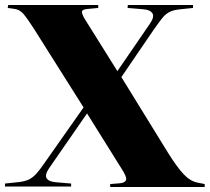

<svg xmlns="http://www.w3.org/2000/svg" viewBox="-28 -750 843 772"><path d="M-8 0V-12L49 -18Q73 -21 88.5 -28.5Q104 -36 118.5 -52Q133 -68 154 -99L308 -318L108 -635Q81 -677 65.5 -695Q50 -713 25 -715L3 -718L5 -730H367V-718L324 -714Q302 -712 301.5 -703Q301 -694 312 -675L444 -464L575 -655Q594 -683 584.5 -697Q575 -711 546 -713L485 -718L486 -730H748V-718L691 -712Q666 -709 651 -700.5Q636 -692 623 -675.5Q610 -659 591 -632L460 -440L648 -135Q683 -79 709.5 -50.5Q736 -22 765 -16L795 -10V2H415V-10L453 -13Q475 -15 479 -26.5Q483 -38 460 -73L322 -294L169 -73Q151 -46 160 -32.5Q169 -19 199 -17L258 -12V0Z"/></svg>

Font: Literata 72pt ExtraBold
Style: Regular
Weight: 800
Designer: Latin by Veronika Burian and Jose Scaglione. Greek by Irene Vlachou. Cyrillic by Vera Evstafieva.
Foundry: TypeTogether
Version: Version 3.002